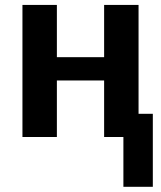

<svg xmlns="http://www.w3.org/2000/svg" viewBox="-20 -548 644 768"><path d="M207.5 -528.3V-319.3H396.5V-528.3H534.2V-92.8H591.3V199.2H473.6V0H396.5V-226.1H207.5V0H69.8V-528.3Z"/></svg>

Font: Liberation Sans
Style: Bold
Weight: 700
Designer: Steve Matteson
Foundry: Ascender Corporation
Version: Version 2.1.5